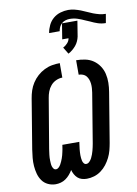

<svg xmlns="http://www.w3.org/2000/svg" viewBox="-111 -1124 859 1203"><g transform="rotate(-10 319.0 -523.0)"><path d="M342 8Q326 8 310.5 3.5Q295 -1 284 -11Q273 -21 265.5 -34.5Q258 -48 254 -63Q245 -48 233.5 -34.5Q222 -21 207.5 -11Q193 -1 176.5 3.5Q160 8 144 8Q118 8 95 -3Q72 -14 58 -34Q44 -54 37.5 -78Q31 -102 29 -127.5Q27 -153 29.5 -179.5Q32 -206 36 -232L88 -547Q92 -572 100 -596.5Q108 -621 122.5 -643.5Q137 -666 157 -684Q177 -702 201 -714Q225 -726 250 -730.5Q275 -735 300 -735V-643Q280 -643 260 -634Q240 -625 226 -608.5Q212 -592 204.5 -572Q197 -552 194 -532L141 -217Q140 -208 138.5 -198.5Q137 -189 136 -180Q135 -171 134.5 -161.5Q134 -152 134.5 -143Q135 -134 135.5 -125Q136 -116 138.5 -107.5Q141 -99 146.5 -91.5Q152 -84 162 -84Q171 -84 179 -91.5Q187 -99 192 -108Q197 -117 201 -126Q205 -135 208.5 -144.5Q212 -154 214.5 -163.5Q217 -173 219 -182.5Q221 -192 223 -201.5Q225 -211 226 -221L227 -228H335L334 -221Q333 -211 331.5 -201.5Q330 -192 329 -182.5Q328 -173 327.5 -163.5Q327 -154 327 -144.5Q327 -135 328 -126Q329 -117 331 -108Q333 -99 339 -91.5Q345 -84 354 -84Q365 -84 374.5 -93.5Q384 -103 389.5 -114Q395 -125 399 -136Q403 -147 406 -158Q409 -169 411.5 -180.5Q414 -192 416 -203L468 -518Q470 -532 471 -546Q472 -560 470.5 -574Q469 -588 464.5 -600.5Q460 -613 452 -623Q444 -633 431 -638Q418 -643 404 -643V-735Q433 -735 461.5 -729Q490 -723 512.5 -707.5Q535 -692 550.5 -669Q566 -646 572.5 -618.5Q579 -591 578.5 -561.5Q578 -532 573 -503L521 -188Q517 -165 511 -142Q505 -119 494 -97Q483 -75 468 -55.5Q453 -36 432.5 -21Q412 -6 388.5 1Q365 8 342 8ZM267 -932Q271 -957 282.5 -981Q294 -1005 314 -1022Q334 -1039 359.5 -1046.5Q385 -1054 409 -1054Q430 -1054 449.5 -1049Q469 -1044 487.5 -1037Q506 -1030 523.5 -1021.5Q541 -1013 559.5 -1006Q578 -999 597.5 -994Q617 -989 638 -989L628 -932Q602 -932 578 -940Q554 -948 532 -959L506 -970Q483 -981 459 -989Q435 -997 409 -997Q396 -997 382.5 -993Q369 -989 358.5 -980Q348 -971 342 -958Q336 -945 334 -932ZM364 -784 338 -827Q354 -835 366.5 -849Q379 -863 381 -879H341L357 -978H455L439 -879Q436 -865 429.5 -850.5Q423 -836 413 -824Q403 -812 390.5 -801.5Q378 -791 364 -784Z"/></g></svg>

Font: Iosevka SS04 SmBd Ex Obl
Style: Regular
Weight: 600
Width: 7
Italic angle: -9°
Monospace: yes
Designer: Belleve Invis
Foundry: Belleve Invis
Version: Version 19.0.0; ttfautohint (v1.8.4)